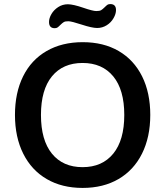

<svg xmlns="http://www.w3.org/2000/svg" viewBox="-20 -923 819 952"><path d="M541.5 -161.1Q596.2 -228 596.2 -353Q596.2 -478 541.5 -544.4Q486.8 -610.8 389.4 -610.8Q292 -610.8 237.5 -544.4Q183.1 -478 183.1 -353Q183.1 -228 237.5 -161.1Q292 -94.2 389.4 -94.2Q486.8 -94.2 541.5 -161.1ZM95.2 -161.1Q54.2 -243.2 54.2 -353Q54.2 -462.9 94.5 -544.4Q134.8 -626 210.9 -669.9Q287.1 -713.9 390.1 -713.9Q493.2 -713.9 568.6 -669.9Q644 -626 684.6 -544.4Q725.1 -462.9 725.1 -353Q725.1 -243.2 684.1 -161.1Q643.1 -79.1 567.6 -35.2Q492.2 8.8 389.6 8.8Q287.1 8.8 211.7 -35.2Q136.2 -79.1 95.2 -161.1ZM526.9 -902.8Q555.2 -902.8 555.2 -873Q555.2 -854 543 -833Q530.8 -811.5 509.3 -797.9Q487.3 -784.2 461.9 -784.2Q436.5 -784.2 385.7 -800.8Q335 -817.4 319.3 -817.6Q303.7 -817.9 296.4 -813.5Q289.1 -809.1 279.5 -799.6Q270 -790 264.9 -786.6Q259.8 -783.2 251 -783.2Q223.1 -783.2 223.1 -814Q223.1 -833 235.1 -853.5Q247.1 -874 268.6 -887.9Q290 -901.9 316.9 -901.9Q343.8 -901.4 392.1 -884.8Q440.4 -868.2 457.3 -868.2Q474.1 -868.2 481.4 -872.6Q488.8 -877 498.3 -886.5Q507.8 -896 512.9 -899.4Q518.1 -902.8 526.9 -902.8Z"/></svg>

Font: Nunito-Bold
Style: Bold
Weight: 700
Designer: Vernon Adams
Foundry: newtypography
Version: Version 3.000